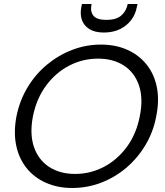

<svg xmlns="http://www.w3.org/2000/svg" viewBox="-20 -929 821 956"><path d="M340 7Q267 7 208.5 -19Q150 -45 112 -92.5Q74 -140 60.5 -205.5Q47 -271 62 -350Q78 -429 117.5 -494.5Q157 -560 214.5 -607.5Q272 -655 340.5 -681Q409 -707 482 -707Q556 -707 614 -681Q672 -655 710 -607.5Q748 -560 761 -494.5Q774 -429 758 -350Q743 -271 703.5 -205.5Q664 -140 607.5 -92.5Q551 -45 482.5 -19Q414 7 340 7ZM354 -63Q430 -63 497 -98Q564 -133 611.5 -197.5Q659 -262 676 -350Q694 -439 672 -503.5Q650 -568 597 -602.5Q544 -637 468 -637Q392 -637 325 -602.5Q258 -568 210 -503.5Q162 -439 144 -350Q127 -262 149 -197.5Q171 -133 224.5 -98Q278 -63 354 -63ZM661 -893Q655 -858 633.5 -829.5Q612 -801 577.5 -784Q543 -767 497 -767Q452 -767 424.5 -784.5Q397 -802 387.5 -830.5Q378 -859 385 -894L388 -909H436Q428 -872 445 -851Q462 -830 510 -830Q558 -830 583 -851Q608 -872 616 -909H665Z"/></svg>

Font: Albert Sans
Style: Italic
Weight: 400
Italic angle: -11.25°
Designer: Andreas Rasmussen
Foundry: a.Foundry
Version: Version 1.025